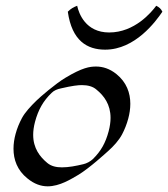

<svg xmlns="http://www.w3.org/2000/svg" viewBox="-20 -657 593 677"><path d="M552.6 -615.7C547.2 -626.5 541.6 -631.3 530.9 -636.7C514 -613.8 454.8 -542.5 365 -542.5C282 -542.5 257.9 -609.4 252.1 -636.7C238.4 -631.3 229.8 -626.5 219.1 -615.7C233.6 -513.2 287.3 -481.9 350.7 -481.9C456.7 -481.9 529.3 -581.5 552.6 -615.7ZM194.1 -345.2C235.8 -355 256.3 -356.9 268.5 -356.9C289.1 -356.9 307.4 -352.5 320.4 -340.8C346.6 -319.4 369.8 -289 369.8 -241.4C369.8 -227.2 367.7 -211.4 363 -193.8C352 -152.8 336.2 -124.5 307.6 -96.2C299 -87.9 285.3 -80.6 273.9 -78.1C247.8 -71.8 222.1 -66.9 198.6 -66.9C178.6 -66.9 160.6 -70.8 146.7 -82.5C120.7 -104.1 97 -134.1 97 -181.6C97 -195.3 99 -210.6 103.5 -227.5C114.9 -270 132.5 -301.3 162.1 -329.6C170.2 -337.9 182.2 -342.8 194.1 -345.2ZM360.9 -124C380.8 -141.6 399.6 -162.6 410.4 -183.1C419.4 -200.2 427 -219.2 432.2 -238.8C436.8 -255.8 439.5 -273.5 439.5 -291C439.5 -329.2 426.4 -366.9 390.3 -396C366.6 -415 342.2 -422.4 318.8 -422.4C296.8 -422.4 270.5 -418.9 209.9 -382.3C175.6 -361.8 120.9 -314.5 109 -302.7C87.9 -282.2 68 -260.7 57.1 -240.2C48.1 -223.1 40.2 -204.6 34.9 -184.6C30.3 -167.7 27.6 -150.1 27.6 -132.6C27.6 -94.4 40.7 -56.6 76.8 -27.8C100.4 -8.3 124.6 0 148 0C191 0 231.1 -25.9 257.1 -41C296.9 -65.4 352.6 -116.7 360.9 -124Z"/></svg>

Font: Pierce
Style: Oblique
Weight: 400
Italic angle: -15°
Version: Version 0.2.0